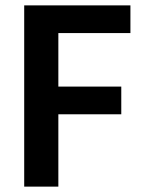

<svg xmlns="http://www.w3.org/2000/svg" viewBox="-20 -694 539 714"><path d="M431 -269H197V0H70V-674H465V-571H197V-372H431Z"/></svg>

Font: Hind Jalandhar SemiBold
Style: Regular
Weight: 600
Designer: Namrata Goyal
Foundry: Indian Type Foundry
Version: Version 0.702;PS 1.0;hotconv 1.0.81;makeotf.lib2.5.63406